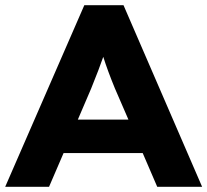

<svg xmlns="http://www.w3.org/2000/svg" viewBox="-37 -720 799 740"><path d="M288 -700H439L742 0H569L513 -130H208L152 0H-17ZM458 -259 406 -379Q378 -447 361 -501Q346 -457 314 -378L263 -259Z"/></svg>

Font: Lexend Exa HM Xlight
Style: Bold
Weight: 700
Designer: Bonnie Shaver-Troup, Thomas Jockin, Octavio Pardo
Foundry: Lexend
Version: Version 1.091